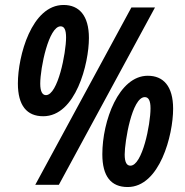

<svg xmlns="http://www.w3.org/2000/svg" viewBox="-20 -744 744 773"><path d="M154 -276C285 -276 338 -488 338 -591C338 -682 298 -724 236 -724C107 -724 52 -518 52 -408C52 -319 88 -276 154 -276ZM122 0H217L604 -714H509ZM165 -361C151 -361 142 -375 142 -407C142 -471 176 -638 224 -638C239 -638 246 -624 246 -593C246 -531 213 -361 165 -361ZM494 9C623 9 677 -200 677 -306C677 -398 637 -439 575 -439C458 -439 392 -257 392 -123C392 -34 427 9 494 9ZM505 -77C490 -77 482 -91 482 -122C482 -173 511 -353 563 -353C578 -353 586 -339 586 -308C586 -243 553 -77 505 -77Z"/></svg>

Font: Noto Sans ExtraCondensed
Style: Bold Italic
Weight: 700
Width: 2
Italic angle: -12°
Designer: Monotype Design Team
Foundry: Monotype Imaging Inc.
Version: Version 2.013